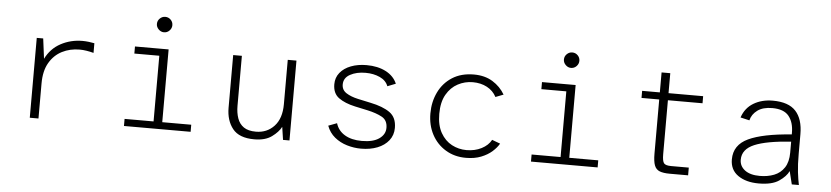

<svg xmlns="http://www.w3.org/2000/svg" viewBox="-43 -936 5142 1188"><g transform="rotate(5 2528.0 -341.5)"><path d="M162 0V-496H202L218 -371Q250 -436 311.5 -469Q373 -502 446 -502Q464 -502 485.5 -499.5Q507 -497 520 -494V-434Q498 -440 475.5 -443.5Q453 -447 433 -447Q373 -447 324 -422Q275 -397 245.5 -346.5Q216 -296 216 -218V0Z M747 0V-44H927V-452H772V-496H981V-44H1161V0ZM943 -599Q924 -599 909.5 -613.5Q895 -628 895 -647Q895 -667 909.5 -681Q924 -695 943 -695Q963 -695 977 -681Q991 -667 991 -647Q991 -628 977 -613.5Q963 -599 943 -599Z M1557 12Q1463 12 1422.5 -39Q1382 -90 1382 -169V-496H1436V-186Q1436 -142 1448 -108Q1460 -74 1487.5 -55Q1515 -36 1563 -36Q1632 -36 1676.5 -84Q1721 -132 1721 -220V-496H1775V0H1735L1723 -80Q1706 -47 1665.5 -17.5Q1625 12 1557 12Z M2220 12Q2176 12 2132.5 -1Q2089 -14 2055.5 -41.5Q2022 -69 2006 -112L2059 -132Q2073 -86 2115 -61Q2157 -36 2221 -36Q2291 -36 2328.5 -62.5Q2366 -89 2366 -130Q2366 -177 2330.5 -196.5Q2295 -216 2240 -228L2161 -245Q2097 -259 2059 -286.5Q2021 -314 2021 -371Q2021 -412 2045.5 -442.5Q2070 -473 2113 -489.5Q2156 -506 2210 -506Q2280 -506 2330 -480Q2380 -454 2400 -407L2349 -387Q2336 -422 2297 -440Q2258 -458 2208 -458Q2152 -458 2112.5 -436.5Q2073 -415 2073 -374Q2073 -340 2101.5 -321.5Q2130 -303 2175 -293L2254 -276Q2332 -260 2375 -229.5Q2418 -199 2418 -134Q2418 -89 2392 -56Q2366 -23 2321.5 -5.5Q2277 12 2220 12Z M2871 12Q2800 12 2745 -21.5Q2690 -55 2659.5 -112.5Q2629 -170 2629 -243Q2629 -315 2658 -375Q2687 -435 2742.5 -470.5Q2798 -506 2877 -506Q2945 -506 2993.5 -476Q3042 -446 3070 -398L3021 -379Q3001 -417 2962.5 -437.5Q2924 -458 2874 -458Q2825 -458 2781.5 -435Q2738 -412 2711 -365Q2684 -318 2684 -245Q2684 -174 2710.5 -127.5Q2737 -81 2779.5 -58.5Q2822 -36 2871 -36Q2923 -36 2964 -57Q3005 -78 3024 -113L3075 -94Q3061 -69 3033.5 -44.5Q3006 -20 2965.5 -4Q2925 12 2871 12Z M3275 0V-44H3455V-452H3300V-496H3509V-44H3689V0ZM3471 -599Q3452 -599 3437.5 -613.5Q3423 -628 3423 -647Q3423 -667 3437.5 -681Q3452 -695 3471 -695Q3491 -695 3505 -681Q3519 -667 3519 -647Q3519 -628 3505 -613.5Q3491 -599 3471 -599Z M4137 0Q4097 0 4074 -9Q4051 -18 4041.5 -43Q4032 -68 4032 -116V-452H3922V-496H4032V-620H4086V-496H4301V-452H4086V-117Q4086 -74 4096.5 -61Q4107 -48 4141 -48H4251V0Z M4690 12Q4611 12 4561.5 -22.5Q4512 -57 4512 -122Q4512 -212 4600.5 -253.5Q4689 -295 4868 -308V-318Q4868 -383 4837 -421.5Q4806 -460 4734 -460Q4676 -460 4642 -435Q4608 -410 4599 -372L4543 -385Q4563 -445 4614 -475.5Q4665 -506 4733 -506Q4831 -506 4876 -457Q4921 -408 4921 -314V-194Q4921 -124 4926.5 -78.5Q4932 -33 4939 0H4895L4875 -81Q4859 -47 4815.5 -17.5Q4772 12 4690 12ZM4693 -35Q4742 -35 4781.5 -50.5Q4821 -66 4844.5 -101.5Q4868 -137 4868 -195V-263Q4716 -253 4641.5 -221.5Q4567 -190 4567 -125Q4567 -85 4600 -60Q4633 -35 4693 -35Z"/></g></svg>

Font: Atkinson Hyperlegible Mono ExtraLight
Style: Regular
Weight: 200
Monospace: yes
Designer: Elliott Scott, Megan Eiswerth, Linus Boman, Theodore Petrosky, Letters from Sweden
Foundry: Applied Design Works, Letters from Sweden
Version: Version 2.001